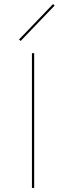

<svg xmlns="http://www.w3.org/2000/svg" viewBox="-20 -918 323 938"><path d="M81 -718 73 -725 239 -898 247 -891ZM136 0V-658H147V0Z"/></svg>

Font: EauTest Hairline
Style: Regular
Weight: 250
Designer: Christian Thalmann (Catharsis Fonts)
Version: Version 0.001;PS 000.001;hotconv 1.0.88;makeotf.lib2.5.64775